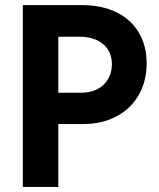

<svg xmlns="http://www.w3.org/2000/svg" viewBox="-20 -740 628 760"><path d="M70.3 -719.7H304.7Q383.3 -719.7 440.9 -691.4Q498.5 -663.1 529.5 -611.1Q560.5 -559.1 560.5 -489.3Q560.5 -418.9 529.3 -364.3Q498 -309.6 440.9 -279.3Q383.8 -249 309.6 -249H210.9V0H70.3ZM301.8 -373Q337.9 -373 365.5 -387.2Q393.1 -401.4 408 -427Q422.9 -452.6 422.9 -485.4Q422.9 -535.6 388.7 -564.9Q354.5 -594.2 295.9 -594.7H210.9V-373Z"/></svg>

Font: Reddit Sans Fudge
Style: Bold
Weight: 700
Designer: Stephen Hutchings
Foundry: Reddit
Version: Version 1.013